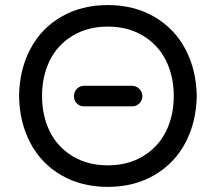

<svg xmlns="http://www.w3.org/2000/svg" viewBox="-20 -728 851 758"><path d="M756.8 -349.1Q754.9 -245.1 711.7 -163.8Q668.5 -82.5 588.9 -36.4Q509.3 9.8 405.8 9.8Q301.8 9.8 222.4 -36.1Q143.1 -82 100.1 -163.1Q57.1 -244.1 55.2 -349.1Q57.1 -454.1 100.1 -535.2Q143.1 -616.2 222.4 -662.1Q301.8 -708 405.8 -708Q509.3 -708 588.9 -661.9Q668.5 -615.7 711.7 -534.4Q754.9 -453.1 756.8 -349.1ZM405.8 -623Q326.2 -623 266.6 -586.9Q207 -550.8 176.5 -489Q146 -427.2 146 -349.1Q146 -271 176.5 -209.2Q207 -147.5 266.6 -111.3Q326.2 -75.2 405.8 -75.2Q484.9 -75.2 544.7 -111.3Q604.5 -147.5 635.3 -209.2Q666 -271 666 -349.1Q666 -427.2 635.3 -489Q604.5 -550.8 544.7 -586.9Q484.9 -623 405.8 -623ZM501 -308.1H312Q294.9 -308.1 283.4 -319.6Q272 -331.1 272 -348.1Q272 -365.2 283.4 -377.2Q294.9 -389.2 312 -389.2H501Q518.1 -389.2 530 -377.2Q542 -365.2 542 -348.1Q542 -331.1 530 -319.6Q518.1 -308.1 501 -308.1Z"/></svg>

Font: Aka-Acid-Varela
Style: Regular
Weight: 400
Designer: Joe Prince, Avraham Cornfeld, Cyberella
Foundry: Joe Prince, Avraham Cornfeld, Cyberella
Version: Version 2.000; ttfautohint (v1.5.33-1714) -l 8 -r 50 -G 200 